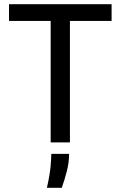

<svg xmlns="http://www.w3.org/2000/svg" viewBox="-20 -680 576 917"><path d="M222 0V-660H314V0ZM23 -580V-660H513V-580ZM204 217Q218 155 221.5 115.5Q225 76 225 55H310Q310 95 299.5 136.5Q289 178 275 217Z"/></svg>

Font: Bricolage Grotesque 28pt
Style: Regular
Weight: 400
Version: Version 1.001;gftools[0.9.33.dev8+g029e19f]